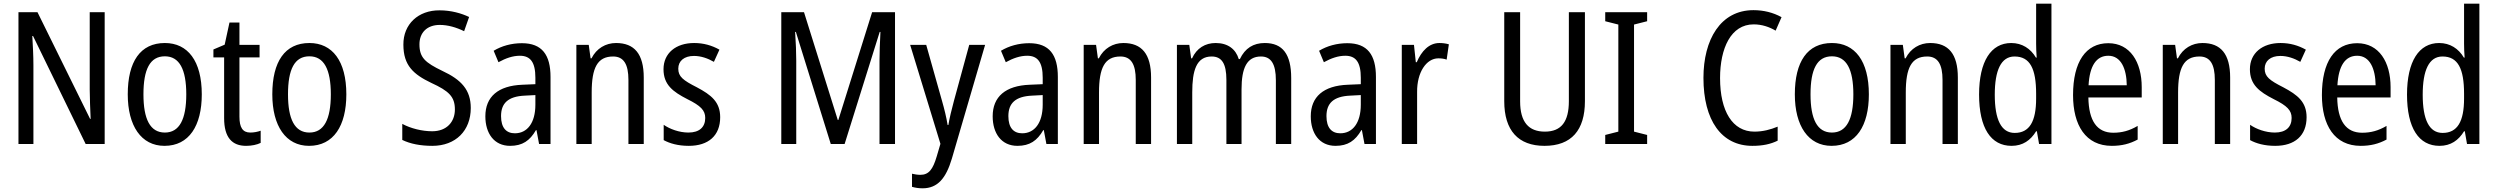

<svg xmlns="http://www.w3.org/2000/svg" viewBox="-20 -780 13520 1040"><path d="M547 0V-714H466V-294C466 -247 469 -187 471 -136H468L183 -714H80V0H161V-426C161 -477 158 -533 155 -585H159L444 0Z M1073 -269C1073 -450 997 -547 873 -547C740 -547 672 -446 672 -269C672 -98 745 10 871 10C1004 10 1073 -99 1073 -269ZM757 -269C757 -404 792 -475 873 -475C952 -475 989 -404 989 -269C989 -134 952 -62 873 -62C793 -62 757 -135 757 -269Z M1336 -62C1294 -62 1277 -90 1277 -148V-469H1386V-537H1277V-658H1223L1197 -538L1136 -512V-469H1194V-140C1194 -34 1238 10 1313 10C1343 10 1372 4 1392 -6V-72C1376 -66 1355 -62 1336 -62Z M1856 -269C1856 -450 1780 -547 1656 -547C1523 -547 1455 -446 1455 -269C1455 -98 1528 10 1654 10C1787 10 1856 -99 1856 -269ZM1540 -269C1540 -404 1575 -475 1656 -475C1735 -475 1772 -404 1772 -269C1772 -134 1735 -62 1656 -62C1576 -62 1540 -135 1540 -269Z M2530 -195C2530 -293 2479 -348 2376 -396C2283 -441 2252 -468 2252 -540C2252 -602 2292 -645 2362 -645C2406 -645 2451 -632 2494 -611L2521 -688C2479 -708 2424 -724 2361 -724C2246 -725 2164 -649 2165 -538C2165 -425 2220 -377 2316 -331C2412 -287 2444 -256 2444 -187C2444 -120 2400 -69 2321 -69C2267 -69 2205 -84 2159 -109V-22C2202 -1 2257 10 2322 10C2448 10 2530 -72 2530 -195Z M2807 -546C2750 -546 2697 -531 2654 -505L2680 -443C2720 -465 2758 -478 2796 -478C2853 -478 2880 -443 2880 -359V-324L2810 -321C2678 -316 2609 -256 2609 -150C2609 -58 2656 10 2743 10C2810 10 2850 -18 2883 -75H2886L2900 0H2962V-363C2962 -483 2916 -546 2807 -546ZM2823 -262 2880 -265V-213C2880 -113 2835 -58 2769 -58C2723 -58 2694 -87 2694 -151C2694 -220 2731 -258 2823 -262Z M3317 -547C3261 -547 3211 -518 3184 -464H3179L3169 -537H3102V0H3185V-279C3185 -413 3216 -474 3301 -474C3359 -474 3384 -431 3384 -347V0H3467V-360C3467 -488 3416 -547 3317 -547Z M3881 -145C3881 -228 3832 -266 3755 -307C3680 -345 3654 -365 3654 -408C3654 -450 3686 -477 3739 -477C3777 -477 3814 -464 3847 -445L3877 -511C3836 -534 3791 -547 3740 -547C3641 -547 3574 -492 3574 -405C3574 -321 3625 -283 3703 -243C3776 -207 3800 -182 3800 -141C3800 -92 3769 -62 3709 -62C3659 -62 3608 -81 3575 -104V-21C3608 -3 3653 10 3711 10C3817 10 3881 -45 3881 -145Z M4480 0H4555L4745 -607H4749C4746 -548 4744 -492 4744 -451V0H4828V-714H4704L4521 -130H4518L4335 -714H4212V0H4293V-451C4293 -492 4291 -548 4287 -607H4291Z M4910 -537 5074 -1 5054 67C5033 138 5011 167 4965 167C4950 167 4933 164 4920 161V232C4938 237 4956 240 4977 240C5059 240 5104 186 5136 79L5316 -537H5230L5147 -233C5134 -185 5123 -139 5117 -103H5113C5106 -146 5095 -190 5083 -232L4997 -537Z M5555 -546C5498 -546 5445 -531 5402 -505L5428 -443C5468 -465 5506 -478 5544 -478C5601 -478 5628 -443 5628 -359V-324L5558 -321C5426 -316 5357 -256 5357 -150C5357 -58 5404 10 5491 10C5558 10 5598 -18 5631 -75H5634L5648 0H5710V-363C5710 -483 5664 -546 5555 -546ZM5571 -262 5628 -265V-213C5628 -113 5583 -58 5517 -58C5471 -58 5442 -87 5442 -151C5442 -220 5479 -258 5571 -262Z M6065 -547C6009 -547 5959 -518 5932 -464H5927L5917 -537H5850V0H5933V-279C5933 -413 5964 -474 6049 -474C6107 -474 6132 -431 6132 -347V0H6215V-360C6215 -488 6164 -547 6065 -547Z M6831 -547C6769 -547 6724 -519 6696 -460H6690C6674 -513 6632 -547 6565 -547C6508 -547 6462 -519 6437 -464H6432L6422 -537H6355V0H6438V-280C6438 -397 6460 -474 6543 -474C6597 -474 6623 -437 6623 -347V0H6705V-296C6705 -412 6734 -474 6810 -474C6864 -474 6891 -435 6891 -345V0H6974V-357C6974 -486 6928 -547 6831 -547Z M7278 -546C7221 -546 7168 -531 7125 -505L7151 -443C7191 -465 7229 -478 7267 -478C7324 -478 7351 -443 7351 -359V-324L7281 -321C7149 -316 7080 -256 7080 -150C7080 -58 7127 10 7214 10C7281 10 7321 -18 7354 -75H7357L7371 0H7433V-363C7433 -483 7387 -546 7278 -546ZM7294 -262 7351 -265V-213C7351 -113 7306 -58 7240 -58C7194 -58 7165 -87 7165 -151C7165 -220 7202 -258 7294 -262Z M7777 -547C7721 -547 7680 -504 7654 -443H7649L7639 -537H7573V0H7656V-282C7655 -388 7706 -464 7771 -464C7787 -464 7803 -462 7816 -457L7828 -540C7811 -545 7793 -547 7777 -547Z M8565 -232V-714H8478V-232C8478 -121 8437 -67 8348 -67C8260 -67 8214 -119 8214 -231V-714H8128V-232C8128 -73 8204 10 8346 10C8492 10 8565 -75 8565 -232Z M8902 0V-49L8831 -67V-647L8902 -665V-714H8675V-665L8746 -647V-67L8675 -49V0Z M9479 -648C9524 -648 9564 -634 9598 -614L9630 -687C9585 -712 9533 -725 9478 -725C9299 -725 9207 -565 9207 -358C9207 -129 9304 10 9472 10C9528 10 9570 1 9609 -18V-94C9570 -78 9529 -67 9483 -67C9365 -67 9297 -177 9297 -357C9297 -519 9356 -648 9479 -648Z M10103 -269C10103 -450 10027 -547 9903 -547C9770 -547 9702 -446 9702 -269C9702 -98 9775 10 9901 10C10034 10 10103 -99 10103 -269ZM9787 -269C9787 -404 9822 -475 9903 -475C9982 -475 10019 -404 10019 -269C10019 -134 9982 -62 9903 -62C9823 -62 9787 -135 9787 -269Z M10435 -547C10379 -547 10329 -518 10302 -464H10297L10287 -537H10220V0H10303V-279C10303 -413 10334 -474 10419 -474C10477 -474 10502 -431 10502 -347V0H10585V-360C10585 -488 10534 -547 10435 -547Z M10876 10C10937 10 10979 -20 11009 -69H11013L11025 0H11092V-760H11009V-543C11009 -523 11010 -494 11012 -468H11008C10979 -517 10933 -547 10874 -547C10765 -547 10700 -448 10700 -268C10700 -86 10764 10 10876 10ZM10893 -60C10820 -60 10785 -132 10785 -267C10785 -399 10819 -474 10892 -474C10976 -474 11009 -408 11009 -272V-246C11009 -122 10973 -60 10893 -60Z M11400 -546C11278 -546 11209 -445 11209 -265C11209 -102 11277 10 11419 10C11473 10 11516 -1 11559 -24V-98C11515 -72 11474 -61 11427 -61C11339 -61 11294 -125 11292 -252H11581V-308C11581 -444 11518 -546 11400 -546ZM11400 -478C11469 -478 11499 -407 11500 -318H11293C11299 -425 11336 -478 11400 -478Z M11910 -547C11854 -547 11804 -518 11777 -464H11772L11762 -537H11695V0H11778V-279C11778 -413 11809 -474 11894 -474C11952 -474 11977 -431 11977 -347V0H12060V-360C12060 -488 12009 -547 11910 -547Z M12474 -145C12474 -228 12425 -266 12348 -307C12273 -345 12247 -365 12247 -408C12247 -450 12279 -477 12332 -477C12370 -477 12407 -464 12440 -445L12470 -511C12429 -534 12384 -547 12333 -547C12234 -547 12167 -492 12167 -405C12167 -321 12218 -283 12296 -243C12369 -207 12393 -182 12393 -141C12393 -92 12362 -62 12302 -62C12252 -62 12201 -81 12168 -104V-21C12201 -3 12246 10 12304 10C12410 10 12474 -45 12474 -145Z M12748 -546C12626 -546 12557 -445 12557 -265C12557 -102 12625 10 12767 10C12821 10 12864 -1 12907 -24V-98C12863 -72 12822 -61 12775 -61C12687 -61 12642 -125 12640 -252H12929V-308C12929 -444 12866 -546 12748 -546ZM12748 -478C12817 -478 12847 -407 12848 -318H12641C12647 -425 12684 -478 12748 -478Z M13194 10C13255 10 13297 -20 13327 -69H13331L13343 0H13410V-760H13327V-543C13327 -523 13328 -494 13330 -468H13326C13297 -517 13251 -547 13192 -547C13083 -547 13018 -448 13018 -268C13018 -86 13082 10 13194 10ZM13211 -60C13138 -60 13103 -132 13103 -267C13103 -399 13137 -474 13210 -474C13294 -474 13327 -408 13327 -272V-246C13327 -122 13291 -60 13211 -60Z"/></svg>

Font: Noto Sans Myanmar UI Condensed
Style: Regular
Weight: 400
Width: 3
Designer: Monotype Design Team
Foundry: Monotype Imaging Inc.
Version: Version 2.103